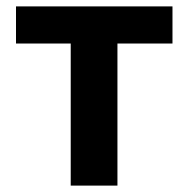

<svg xmlns="http://www.w3.org/2000/svg" viewBox="-20 -580 588 600"><path d="M201 0V-444H30V-560H519V-444H347V0Z"/></svg>

Font: Source Han Sans TC
Style: Bold
Weight: 700
Designer: Ryoko NISHIZUKA Ë•øÂ°öÊ∂ºÂ≠ê (kana, bopomofo & ideographs); Paul D. Hunt (Latin, Greek & Cyrillic); Sandoll Communicatio
Foundry: Adobe
Version: Version 2.004;hotconv 1.0.118;makeotfexe 2.5.65603